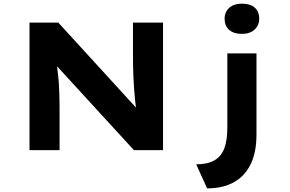

<svg xmlns="http://www.w3.org/2000/svg" viewBox="-20 -824 1592 1054"><path d="M142 0V-700H300L757 -200L730 -205Q725 -241 721.5 -274.5Q718 -308 716 -338.5Q714 -369 712.5 -399Q711 -429 710.5 -461Q710 -493 710 -527V-700H875V0H715L242 -516L287 -509Q291 -482 293.5 -458Q296 -434 299 -409.5Q302 -385 303.5 -358Q305 -331 306 -301Q307 -271 307 -234V0ZM1117 210 1057 78Q1120 78 1157.5 56Q1195 34 1211.5 -10Q1228 -54 1228 -124V-531H1388V-86Q1388 14 1355 79.5Q1322 145 1262 177.5Q1202 210 1117 210ZM1308 -638Q1263 -638 1238 -660Q1213 -682 1213 -721Q1213 -758 1238.5 -781Q1264 -804 1308 -804Q1353 -804 1378 -782.5Q1403 -761 1403 -721Q1403 -685 1377.5 -661.5Q1352 -638 1308 -638Z"/></svg>

Font: Lexend Mega
Style: Bold
Weight: 700
Version: Version 1.007